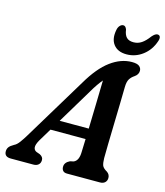

<svg xmlns="http://www.w3.org/2000/svg" viewBox="-161 -994 936 1091"><g transform="rotate(15 307.0 -448.5)"><path d="M136 -141.5Q119.5 -112.5 121.2 -96.5Q123 -80.5 137.5 -74L158.5 -66.5Q180 -55.5 179.5 -37Q179.5 -19.5 168.5 -9.8Q157.5 0 139 0H6Q-32 0 -32 -32.5Q-32 -46.5 -24.5 -57.2Q-17 -68 4.5 -80Q19 -86.5 34 -106.8Q49 -127 64.5 -153L286.5 -520.5Q343.5 -618 404.8 -663Q466 -708 530 -708Q561 -708 573.5 -697.5Q586 -687 586 -671Q586 -649 564 -634Q547 -623 537.2 -607.2Q527.5 -591.5 527 -560Q526.5 -517 525 -458.5Q523.5 -400 522 -338.2Q520.5 -276.5 519.2 -223.8Q518 -171 518 -140Q518.5 -111.5 523.8 -97.2Q529 -83 553.5 -69Q570.5 -57 570.5 -36.5Q570.5 -20.5 560 -10.2Q549.5 0 530.5 0H337Q319.5 0 312 -9.5Q304.5 -19 305 -32.5Q305 -57.5 335 -72L355.5 -76.5Q385 -88.5 385.5 -141Q386.5 -173.5 388 -217H181.5ZM341.5 -483 219 -279H390Q392 -347.5 393.8 -423.5Q395.5 -499.5 397 -564Q385 -550 371.2 -530.2Q357.5 -510.5 341.5 -483ZM508 -818.5Q534 -818.5 555.2 -832.8Q576.5 -847 598.5 -877Q616 -897 629 -897Q641.5 -897 645 -886.8Q648.5 -876.5 642.5 -860.5Q624.5 -806.5 582 -774.2Q539.5 -742 487.5 -742Q435.5 -742 410.5 -774.5Q385.5 -807 396.5 -861.5Q399.5 -877.5 408.5 -887.2Q417.5 -897 428.5 -897Q442 -897 449 -877Q453 -847 466.8 -832.8Q480.5 -818.5 508 -818.5Z"/></g></svg>

Font: Fraunces 144pt S100 SemiBold
Style: Italic
Weight: 600
Italic angle: -16°
Version: Version 1.000; ttfautohint (v1.8.3)